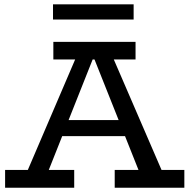

<svg xmlns="http://www.w3.org/2000/svg" viewBox="-20 -883 891 903"><path d="M82.7 -18 351.3 -645H497.2L768.1 -18H657.5L409.2 -641.7H431L183.3 -18ZM4 0V-83.8H329V0ZM237.5 -242.8 261.1 -318.3H583.4L605.4 -242.8ZM519.5 0V-83.8H847V0ZM230.9 -603.2V-686H617.5V-603.2ZM608.5 -862.7V-791.1H229.3V-862.7Z"/></svg>

Font: BioRhyme ExtraBold
Style: Regular
Weight: 800
Designer: Aoife Mooney
Foundry: Aoife Mooney Type
Version: Version 1.600;gftools[0.9.33]